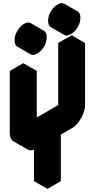

<svg xmlns="http://www.w3.org/2000/svg" viewBox="-20 -1157 612 1237"><path d="M286 -240 217 -200Q182 -180 156 -195Q130 -210 130 -250V-650L217 -700V-300L442 -430V-830L528 -880V-480Q528 -454 516 -424Q504 -394 484.5 -368.5Q465 -343 442 -330L372 -290V10L286 60ZM221 -813Q194 -797 177 -807Q160 -817 160 -848Q160 -878 177 -907.5Q194 -937 221 -953Q247 -968 264 -958Q281 -948 281 -918Q281 -887 264 -857.5Q247 -828 221 -813ZM437 -938Q411 -922 394 -932Q377 -942 377 -973Q377 -1003 394 -1032.5Q411 -1062 437 -1078Q464 -1093 481 -1083Q498 -1073 498 -1043Q498 -1012 481 -982.5Q464 -953 437 -938ZM286 -240V60L199 10V-290ZM528 -880 442 -830 355 -880 442 -930ZM442 -830V-430L355 -480V-880ZM442 -430 217 -300 130 -350 355 -480ZM217 -700 130 -650 43 -700 130 -750ZM130 -650V-250Q130 -210 156 -195L69 -245Q43 -260 43 -300V-700ZM264 -958Q247 -968 221 -953Q194 -937 177 -907.5Q160 -878 160 -848Q160 -817 177 -807L91 -857Q74 -867 74 -898Q74 -928 91 -957.5Q108 -987 134 -1003Q161 -1018 178 -1008ZM481 -1083Q464 -1093 437 -1078Q411 -1062 394 -1032.5Q377 -1003 377 -973Q377 -942 394 -932L307 -982Q290 -992 290 -1023Q290 -1053 307 -1082.5Q324 -1112 351 -1128Q377 -1143 394 -1133Z"/></svg>

Font: Nabla
Style: Regular
Weight: 400
Designer: Arthur Reinders Folmer
Foundry: Typearture
Version: Version 1.002